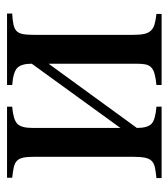

<svg xmlns="http://www.w3.org/2000/svg" viewBox="14 -504 490 559"><g transform="rotate(90 259.5 -225.0)"><path d="M499 -435Q480 -433 468 -430.5Q456 -428 449 -421Q442 -414 439.5 -401Q437 -388 437 -366V-79Q437 -59 439.5 -47Q442 -35 449 -28.5Q456 -22 468 -19.5Q480 -17 498 -15V0H291V-15Q328 -18 340.5 -29.5Q353 -41 353 -74V-330L166 -72Q166 -42 178 -30Q190 -18 228 -15V0H20V-15Q39 -16 51 -18.5Q63 -21 70 -27Q77 -33 79.5 -45Q82 -57 82 -79V-366Q82 -386 79.5 -398.5Q77 -411 70 -418.5Q63 -426 51 -429.5Q39 -433 21 -435V-450H228V-435Q208 -433 195.5 -429.5Q183 -426 176.5 -419.5Q170 -413 168 -403Q166 -393 166 -377V-121L353 -378Q353 -409 341 -420.5Q329 -432 291 -435V-450H499Z"/></g></svg>

Font: STIXGeneralUnicodeRegular
Style: Regular
Weight: 400
Designer: MicroPress Inc., with final additions and corrections provided by Coen Hoffman, Elsevier (retired)
Version: Version 1.1.0